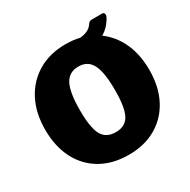

<svg xmlns="http://www.w3.org/2000/svg" viewBox="-178 -969 1136 1147"><g transform="rotate(-30 390.0 -395.5)"><path d="M391 10Q281 10 200 -36.5Q119 -83 75 -168.5Q31 -254 31 -369Q31 -485 76 -571Q121 -657 202 -704.5Q283 -752 391 -752Q499 -752 579.5 -704.5Q660 -657 704.5 -571Q749 -485 749 -369Q749 -254 705 -169Q661 -84 580.5 -37Q500 10 391 10ZM391 -146Q456 -146 483.5 -196Q511 -246 511 -366Q511 -490 483 -544Q455 -598 391 -598Q326 -598 297.5 -544Q269 -490 269 -366Q269 -246 296.5 -196Q324 -146 391 -146ZM673 -801Q684 -801 687 -791Q690 -781 685 -770Q664 -729 631 -702.5Q598 -676 558 -664Q518 -652 476 -652L479 -741Q505 -741 532.5 -751.5Q560 -762 576 -788Q581 -796 588 -798.5Q595 -801 601 -801Z"/></g></svg>

Font: Libre Franklin Thin Black
Style: Regular
Weight: 900
Version: Version 3.000